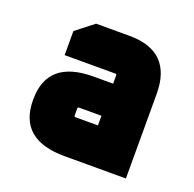

<svg xmlns="http://www.w3.org/2000/svg" viewBox="-81 -773 568 562"><g transform="rotate(20 203.0 -492.0)"><path d="M31 -417V-419Q31 -542 174 -542H235V-568Q235 -572 231 -572H73V-647L128 -690H232Q365 -690 365 -557V-294H174Q31 -294 31 -417ZM161 -416Q161 -412 165 -412H235V-442H165Q161 -442 161 -438Z"/></g></svg>

Font: Oxanium ExtraLight ExtraBold
Style: Regular
Weight: 800
Version: Version 2.000